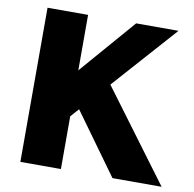

<svg xmlns="http://www.w3.org/2000/svg" viewBox="-79 -791 881 872"><g transform="rotate(10 361.0 -355.5)"><path d="M70.8 0H257.8V-243.2L674.8 -710.9H479.5L257.8 -455.1V-710.9H70.8ZM495.6 0H722.2L381.3 -458.5L261.7 -323.7Z"/></g></svg>

Font: Roboto Flex
Style: wght 900 wdth 100 opsz 14.0 GRAD 0.00 slnt 0.00 XTRA 468 XOPQ 96 YOPQ 79 YTLC 514 YTUC 712 YTAS 750 YTDE -203.00 YTFI 738
Weight: 900
Designer: Berlow after Robertson
Foundry: Google
Version: Version 3.100